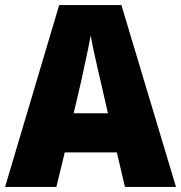

<svg xmlns="http://www.w3.org/2000/svg" viewBox="-20 -736 713 756"><path d="M472 0 440 -136H235L202 0H0L213 -716H458L673 0ZM375 -421Q370 -443 362.5 -475Q355 -507 348 -540Q341 -573 337 -596Q333 -573 326.5 -541.5Q320 -510 313 -478.5Q306 -447 301 -422L270 -290H405Z"/></svg>

Font: Noto Sans Bengali SemiCondensed Black
Style: Regular
Weight: 900
Width: 4
Designer: Joana Ranito - Universal Thirst; Jelle Bosma - Monotype Design Team
Foundry: Universal Thirst ehf.
Version: Version 3.000; ttfautohint (v1.8.4.7-5d5b)